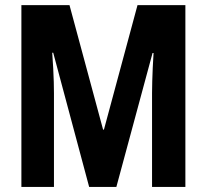

<svg xmlns="http://www.w3.org/2000/svg" viewBox="-20 -734 812 754"><path d="M330.1 0 189 -526.9H185.1Q187.5 -494.1 189 -465.3Q190.4 -436.5 191.2 -412.1Q191.9 -387.7 191.9 -368.2V0H64V-713.9H252.9L384.8 -225.1H388.2L520 -713.9H708V0H577.1V-369.1Q577.1 -391.1 577.9 -415.3Q578.6 -439.5 579.8 -467Q581.1 -494.6 583 -525.9H579.1L437 0Z"/></svg>

Font: Open Sans Condensed
Style: Regular
Weight: 400
Width: 3
Designer: Monotype Design Team
Foundry: Monotype Imaging Inc.
Version: Version 3.000